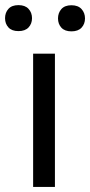

<svg xmlns="http://www.w3.org/2000/svg" viewBox="-60 -741 357 761"><path d="M157.7 0H71.3V-528.3H157.7ZM-40 -668.9Q-40 -690.9 -26.6 -705.8Q-13.2 -720.7 13.2 -720.7Q39.6 -720.7 53.2 -705.8Q66.9 -690.9 66.9 -668.9Q66.9 -647 53.2 -632.3Q39.6 -617.7 13.2 -617.7Q-13.2 -617.7 -26.6 -632.3Q-40 -647 -40 -668.9ZM169.9 -668Q169.9 -689.9 183.3 -705.1Q196.8 -720.2 223.1 -720.2Q249.5 -720.2 263.2 -705.1Q276.9 -689.9 276.9 -668Q276.9 -646 263.2 -631.3Q249.5 -616.7 223.1 -616.7Q196.8 -616.7 183.3 -631.3Q169.9 -646 169.9 -668Z"/></svg>

Font: Roboto Condensed
Style: Regular
Weight: 400
Designer: Google
Version: Version 2.001047; 2015